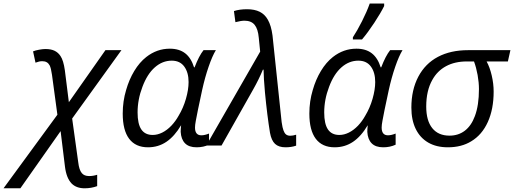

<svg xmlns="http://www.w3.org/2000/svg" viewBox="-135 -818 2889 1079"><path d="M187.5 -173.3 157.2 -397Q151.9 -435.5 144 -450.7Q137.7 -462.4 127.4 -468.3Q117.2 -474.1 102.1 -474.1Q85.4 -474.1 64.5 -465.8L50.8 -529.3Q63.5 -534.7 84.5 -538.6Q105.5 -542.5 120.6 -542.5Q151.9 -542.5 172.1 -532.5Q192.4 -522.5 205.1 -502.9Q221.7 -478.5 229.5 -422.9L252 -243.7L457.5 -536.1H547.4L270.5 -151.9L304.7 94.2Q309.6 136.7 324.7 154.8Q338.4 171.4 365.7 171.4Q388.7 171.4 411.1 164.1V228Q377.9 240.2 340.8 240.2Q293.9 240.2 267.1 212.9Q237.8 182.1 230 117.7L205.6 -81.1L-20.5 240.2H-115.2Z M554.7 -179.7Q554.7 -249 573.7 -312Q590.3 -370.6 619.6 -419.2Q648.9 -467.8 687 -497.6Q746.6 -544.4 819.3 -544.4Q872.1 -544.4 905.5 -518.6Q939 -492.7 955.6 -439.5H958.5Q983.4 -504.4 1008.8 -536.1H1078.1Q1058.1 -503.4 1037.4 -443.1Q1016.6 -382.8 1001 -312Q971.7 -176.3 965.3 -138.7Q960.9 -115.2 960.9 -101.1Q960.9 -57.6 996.6 -57.6Q1015.1 -57.6 1039.6 -67.4V-4.9Q1008.3 9.8 969.7 9.8Q926.8 9.8 904.8 -12.7Q882.8 -35.2 880.4 -77.1Q880.4 -91.3 882.8 -114.3Q845.7 -51.8 800 -21Q754.4 9.8 696.8 9.8Q627 9.8 590.8 -38.1Q554.7 -85.9 554.7 -179.7ZM828.1 -111.8Q851.6 -136.7 868.7 -167.5Q895 -210.9 909.9 -262.7Q924.8 -314.5 924.8 -356.9Q924.8 -410.6 900.6 -443.8Q876.5 -477.1 830.1 -477.1Q777.8 -477.1 735.1 -439.5Q692.4 -401.9 665.5 -330.1Q638.2 -258.8 638.2 -186Q638.2 -121.6 659.2 -90.6Q680.2 -59.6 723.1 -59.6Q750 -59.6 776.9 -73Q803.7 -86.4 828.1 -111.8Z M1382.3 -71.8Q1366.7 -166.5 1354 -298.8Q1346.7 -379.9 1346.2 -426.3H1342.3Q1319.8 -371.6 1287.1 -314L1109.9 0H1023.9L1324.2 -522.9L1327.1 -527.8L1319.3 -605.5Q1314.9 -655.3 1295.9 -678.5Q1276.9 -701.7 1238.8 -701.7Q1220.2 -701.7 1188 -693.4L1179.7 -755.9Q1211.4 -766.1 1253.4 -766.1Q1295.9 -766.1 1324.7 -751.7Q1353.5 -737.3 1370.6 -706.5Q1389.2 -673.8 1396.5 -618.2L1447.8 -131.8Q1452.6 -98.6 1458 -85.4Q1463.4 -69.8 1472.4 -62.5Q1481.4 -55.2 1496.1 -55.2Q1511.2 -55.2 1529.3 -61V0.5Q1502.9 9.8 1469.7 9.8Q1431.2 9.8 1410.6 -9.5Q1390.1 -28.8 1382.3 -71.8Z M1603.5 -179.7Q1603.5 -249 1622.6 -312Q1639.2 -370.6 1668.5 -419.2Q1697.8 -467.8 1735.8 -497.6Q1795.4 -544.4 1868.2 -544.4Q1920.9 -544.4 1954.3 -518.6Q1987.8 -492.7 2004.4 -439.5H2007.3Q2032.2 -504.4 2057.6 -536.1H2127Q2106.9 -503.4 2086.2 -443.1Q2065.4 -382.8 2049.8 -312Q2020.5 -176.3 2014.2 -138.7Q2009.8 -115.2 2009.8 -101.1Q2009.8 -57.6 2045.4 -57.6Q2064 -57.6 2088.4 -67.4V-4.9Q2057.1 9.8 2018.6 9.8Q1975.6 9.8 1953.6 -12.7Q1931.6 -35.2 1929.2 -77.1Q1929.2 -91.3 1931.6 -114.3Q1894.5 -51.8 1848.9 -21Q1803.2 9.8 1745.6 9.8Q1675.8 9.8 1639.6 -38.1Q1603.5 -85.9 1603.5 -179.7ZM1877 -111.8Q1900.4 -136.7 1917.5 -167.5Q1943.8 -210.9 1958.7 -262.7Q1973.6 -314.5 1973.6 -356.9Q1973.6 -410.6 1949.5 -443.8Q1925.3 -477.1 1878.9 -477.1Q1826.7 -477.1 1783.9 -439.5Q1741.2 -401.9 1714.4 -330.1Q1687 -258.8 1687 -186Q1687 -121.6 1708 -90.6Q1729 -59.6 1772 -59.6Q1798.8 -59.6 1825.7 -73Q1852.5 -86.4 1877 -111.8ZM1942.9 -798.3H2023.9V-784.2Q2004.4 -744.6 1968.3 -689.7Q1932.1 -634.8 1899.4 -596.2H1848.1V-608.4Q1872.6 -645.5 1899.7 -699.2Q1926.8 -752.9 1942.9 -798.3Z M2176.8 -213.4Q2176.8 -313 2215.8 -387Q2254.9 -460.9 2326.2 -498.5Q2397.5 -536.1 2495.6 -536.1H2733.4L2719.2 -472.7H2599.6Q2617.7 -439.9 2628.4 -393.8Q2639.2 -347.7 2639.2 -303.2Q2639.2 -204.6 2606.4 -132.3Q2573.7 -60.1 2513.2 -23.9Q2458.5 9.8 2381.8 9.8Q2317.4 9.8 2271.5 -16.8Q2225.6 -43.5 2201.2 -93.5Q2176.8 -143.6 2176.8 -213.4ZM2533.7 -165.5Q2556.6 -226.1 2556.6 -317.4Q2556.6 -354.5 2549.1 -396.5Q2541.5 -438.5 2528.8 -472.7H2488.3Q2420.9 -472.7 2371.6 -446Q2322.3 -419.4 2294.4 -368.7Q2260.3 -308.6 2260.3 -219.2Q2260.3 -140.1 2294.2 -97.9Q2328.1 -55.7 2391.1 -55.7Q2440.9 -55.7 2477.3 -83.5Q2513.7 -111.3 2533.7 -165.5Z"/></svg>

Font: Viking Open Sans
Style: Italic
Weight: 400
Italic angle: -12°
Foundry: Ascender Corporation
Version: Version 2.000